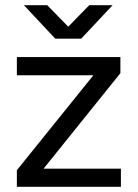

<svg xmlns="http://www.w3.org/2000/svg" viewBox="-20 -720 531 740"><path d="M45 0V-64L340 -430H45V-500H444V-438L148 -70H446V0ZM199 -571V-572L324 -700H414L293 -571ZM193 -571 72 -700H162L287 -572V-571Z"/></svg>

Font: Figtree Light
Style: Regular
Weight: 400
Version: Version 2.002